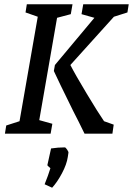

<svg xmlns="http://www.w3.org/2000/svg" viewBox="-20 -623 620 895"><path d="M163 -63 224 -46 216 0H3L9 -38L71 -58L156 -545L99 -565L105 -603H318L310 -557L246 -540ZM511 -545 308 -320Q331 -275 384.5 -186Q438 -97 465 -58L510 -42L504 0H374Q346 -58 321 -106Q250 -250 231 -292L236 -320L420 -540L360 -557L368 -603H580L574 -565ZM188 236Q205 194 215 161Q213 159 206.5 153.5Q200 148 201 146L218 69Q251 64 282 64Q286 64 293 74.5Q300 85 299 89L296 109Q291 143 269 184.5Q247 226 223 252Z"/></svg>

Font: Grenze
Style: Italic
Weight: 400
Italic angle: -10°
Designer: Renata Polastri
Foundry: Omnibus-Type
Version: Version 1.002; ttfautohint (v1.8)